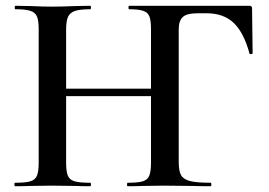

<svg xmlns="http://www.w3.org/2000/svg" viewBox="-20 -645 932 665"><path d="M422 -12Q458 -12 474.5 -17Q491 -22 497 -36.5Q503 -51 503 -81V-544Q503 -574 497.5 -588Q492 -602 476 -607.5Q460 -613 427 -613Q425 -613 425 -619Q425 -625 427 -625H844Q853 -625 853 -616L855 -461Q855 -458 849.5 -457.5Q844 -457 844 -460Q825 -531 790 -565Q755 -599 696 -599H663Q627 -599 613 -586Q599 -573 599 -543V-85Q599 -53 607 -38.5Q615 -24 638 -18Q661 -12 710 -12Q712 -12 712 -6Q712 0 710 0Q668 0 645 -1L548 -2L475 -1Q456 0 422 0Q420 0 420 -6Q420 -12 422 -12ZM32 -12Q68 -12 85 -17Q102 -22 108 -36.5Q114 -51 114 -81V-544Q114 -574 108 -588Q102 -602 85 -607.5Q68 -613 33 -613Q31 -613 31 -619Q31 -625 33 -625L86 -624Q132 -622 158 -622Q193 -622 241 -624L293 -625Q295 -625 295 -619Q295 -613 293 -613Q257 -613 239.5 -607Q222 -601 215.5 -586.5Q209 -572 209 -542V-81Q209 -51 215 -36.5Q221 -22 238.5 -17Q256 -12 293 -12Q295 -12 295 -6Q295 0 293 0Q259 0 240 -1L158 -2L85 -1Q66 0 32 0Q30 0 30 -6Q30 -12 32 -12ZM158 -338H549V-312H158Z"/></svg>

Font: Cormorant Garamond SemiBold
Style: Regular
Weight: 600
Designer: Christian Thalmann (Catharsis Fonts)
Foundry: Catharsis Fonts
Version: Version 4.000